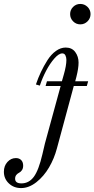

<svg xmlns="http://www.w3.org/2000/svg" viewBox="-117 -710 481 978"><path d="M85.9 -273.9 65.9 -279.8Q77.6 -314 91.6 -343.5Q105.5 -373 124.5 -403.1Q143.6 -433.1 167.7 -450.4Q191.9 -467.8 217.8 -467.8Q249.5 -467.8 266.4 -444.8Q283.2 -421.9 283.2 -391.1Q283.2 -362.3 272 -317.9L266.1 -295.9H332L325.2 -272H258.8L172.9 45.9Q159.2 97.7 132.8 142.8Q106.4 188 68.4 218Q30.3 248 -9.8 248Q-46.9 248 -72 224.1Q-97.2 200.2 -97.2 165Q-97.2 134.8 -79.1 115Q-61 95.2 -36.1 95.2Q-19 95.2 -9 105.5Q1 115.7 1 133.8Q1 147.9 -5.4 157Q-11.7 166 -19.5 169.7Q-27.3 173.3 -33.7 180.9Q-40 188.5 -40 200.2Q-40 224.1 -7.8 224.1Q30.3 224.1 55.2 190.7Q80.1 157.2 99.1 75.2Q107.4 37.6 111.8 21L191.9 -272H115.2L122.1 -295.9H198.2L208 -330.1Q221.2 -376 221.2 -404.8Q221.2 -417.5 216.3 -427.7Q211.4 -438 200.2 -438Q182.6 -438 159.9 -412.1Q137.2 -386.2 117.9 -349.4Q98.6 -312.5 85.9 -273.9ZM255.4 -674.8Q270.5 -689.9 292 -689.9Q313.5 -689.9 328.9 -674.8Q344.2 -659.7 344.2 -638.2Q344.2 -616.7 328.9 -601.3Q313.5 -585.9 292 -585.9Q270.5 -585.9 255.4 -601.3Q240.2 -616.7 240.2 -638.2Q240.2 -659.7 255.4 -674.8Z"/></svg>

Font: Flanker Steampunk
Style: Italic
Weight: 400
Italic angle: -12°
Designer: Alexey Kryukov, Leonardo Di Lena
Foundry: Alexey Kryukov, Leonardo Di Lena
Version: 1.210